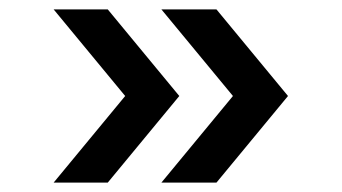

<svg xmlns="http://www.w3.org/2000/svg" viewBox="-20 -483 726 408"><path d="M246 -279 94 -95H209L361 -279L209 -463H94ZM475 -279 323 -95H440L592 -279L440 -463H323Z"/></svg>

Font: Oakes Bold
Style: Regular
Weight: 700
Designer: Samuel Oakes
Foundry: Samuel Oakes
Version: Version 1.003;PS 001.003;hotconv 1.0.88;makeotf.lib2.5.64775